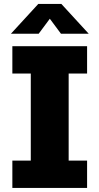

<svg xmlns="http://www.w3.org/2000/svg" viewBox="-20 -928 490 948"><path d="M41 0V-135H132V-565H41V-700H410V-565H319V-135H410V0ZM34 -761.5 169 -908.5H283L418 -761.5H281L226 -835.5L171 -761.5Z"/></svg>

Font: Trispace Condensed ExtraBold
Style: Regular
Weight: 800
Width: 3
Designer: Tyler Finck
Foundry: Etcetera Type Company
Version: Version 1.210; ttfautohint (v1.8.3)